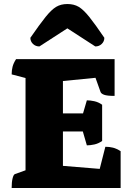

<svg xmlns="http://www.w3.org/2000/svg" viewBox="-20 -935 672 955"><path d="M38 0Q38 -29 42.5 -47.5Q47 -66 54 -69L107 -88V-547L38 -565Q38 -585 42.5 -603Q47 -621 60 -641H550V-458Q513 -458 498 -463.5Q483 -469 480 -478L455 -548L293 -532V-371H393L412 -436Q429 -436 449.5 -431.5Q470 -427 488 -414V-234Q470 -221 449.5 -216.5Q429 -212 412 -212L392 -281H293V-110L476 -95L504 -205Q524 -205 542 -200.5Q560 -196 580 -183V0ZM315 -915Q348 -915 371.5 -901Q395 -887 424 -851Q453 -815 499 -747Q499 -729 486 -716.5Q473 -704 454 -704L315 -794L176 -704Q157 -704 144 -716.5Q131 -729 131 -747Q178 -815 207 -851Q236 -887 259.5 -901Q283 -915 315 -915Z"/></svg>

Font: Petrona Black
Style: Regular
Weight: 900
Designer: Ringo R. Seeber
Foundry: Ringo R. Seeber
Version: Version 2.001; ttfautohint (v1.8.3)